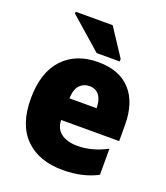

<svg xmlns="http://www.w3.org/2000/svg" viewBox="-141 -861 841 970"><g transform="rotate(20 279.5 -376.0)"><path d="M309 11Q181 11 108 -61Q35 -133 35 -273Q35 -414 104.5 -488.5Q174 -563 293 -563Q407 -563 467.5 -497Q528 -431 528 -310V-224H216Q217 -178 249 -153.5Q281 -129 338 -129Q415 -129 495 -171V-31Q458 -11 411.5 0Q365 11 309 11ZM218 -341H364Q364 -385 345.5 -409.5Q327 -434 293 -434Q262 -434 241 -412.5Q220 -391 218 -341ZM269 -603 98 -753V-763H297L393 -617V-603Z"/></g></svg>

Font: Noto Sans SemiCondensed Black
Style: Regular
Weight: 900
Width: 4
Designer: Monotype Design Team
Foundry: Monotype Imaging Inc.
Version: Version 2.013; ttfautohint (v1.8.4.7-5d5b)